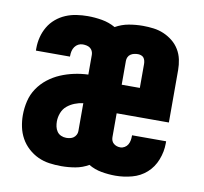

<svg xmlns="http://www.w3.org/2000/svg" viewBox="-66 -609 732 688"><g transform="rotate(10 300.0 -265.0)"><path d="M199 8Q177 8 155.5 5Q134 2 114.5 -7Q95 -16 78.5 -31Q62 -46 51.5 -65Q41 -84 36.5 -105.5Q32 -127 32 -148Q32 -174 38 -199.5Q44 -225 58.5 -246.5Q73 -268 93.5 -284Q114 -300 137.5 -310Q161 -320 186.5 -325.5Q212 -331 238 -332V-404Q238 -411 235 -417.5Q232 -424 226.5 -428Q221 -432 214 -433.5Q207 -435 200 -435Q191 -435 183.5 -431Q176 -427 171 -420Q166 -413 164 -404.5Q162 -396 162 -387Q162 -386 162 -385.5Q162 -385 162 -384H38Q38 -386 38 -388Q38 -390 38 -393Q38 -413 43 -433Q48 -453 58.5 -471Q69 -489 85 -502.5Q101 -516 120 -524Q139 -532 159.5 -535Q180 -538 200 -538Q226 -538 252 -533.5Q278 -529 301 -516Q324 -529 349.5 -533.5Q375 -538 401 -538Q420 -538 439.5 -535.5Q459 -533 476.5 -525.5Q494 -518 509 -506Q524 -494 534 -477.5Q544 -461 548 -442Q552 -423 552 -404V-213H362V-126Q362 -119 364.5 -113Q367 -107 372 -103Q377 -99 383 -97Q389 -95 396 -95Q404 -95 411.5 -99.5Q419 -104 423 -111Q427 -118 428.5 -126Q430 -134 430 -143Q430 -143 430 -144Q430 -145 430 -145H554Q554 -143 554 -141Q554 -139 554 -137Q554 -107 542.5 -77.5Q531 -48 508.5 -28Q486 -8 456 0Q426 8 396 8Q371 8 345.5 3.5Q320 -1 298 -14Q276 -1 250.5 3.5Q225 8 199 8ZM428 -317V-404Q428 -410 426.5 -416Q425 -422 421.5 -426.5Q418 -431 412 -433Q406 -435 401 -435Q394 -435 387 -433.5Q380 -432 374 -428Q368 -424 365 -417.5Q362 -411 362 -404V-317ZM199 -95Q206 -95 213 -96.5Q220 -98 225.5 -102Q231 -106 234.5 -112.5Q238 -119 238 -126V-228Q222 -226 207 -220Q192 -214 180 -204Q168 -194 162 -178.5Q156 -163 156 -147Q156 -138 158 -128.5Q160 -119 165.5 -111Q171 -103 180 -99Q189 -95 199 -95Z"/></g></svg>

Font: Iosevka Curly Slab XBdEx
Style: Regular
Weight: 800
Width: 7
Monospace: yes
Designer: Belleve Invis
Foundry: Belleve Invis
Version: Version 11.0.0; ttfautohint (v1.8.3)